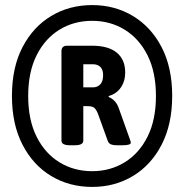

<svg xmlns="http://www.w3.org/2000/svg" viewBox="-20 -728 705 756"><path d="M343 8Q253 8 181.5 -35Q110 -78 68.5 -158.5Q27 -239 27 -350Q27 -462 68.5 -542Q110 -622 181.5 -665Q253 -708 343 -708Q432 -708 503.5 -665Q575 -622 616.5 -542Q658 -462 658 -350Q658 -239 616.5 -158.5Q575 -78 503.5 -35Q432 8 343 8ZM343 -54Q414 -54 471 -89Q528 -124 561 -190Q594 -256 594 -350Q594 -444 561 -510Q528 -576 471 -611Q414 -646 343 -646Q271 -646 214 -611Q157 -576 124 -510Q91 -444 91 -350Q91 -256 124 -190Q157 -124 214 -89Q271 -54 343 -54ZM256 -156Q222 -156 222 -174V-526Q222 -548 244 -548H342Q407 -548 440 -520.5Q473 -493 473 -443Q473 -408 455.5 -383Q438 -358 408 -350V-346Q437 -334 448 -301L492 -178Q495 -171 495 -166Q495 -156 462 -156H439Q426 -156 417 -159.5Q408 -163 404 -174L365 -282Q358 -298 350.5 -304Q343 -310 324 -310H308V-174Q308 -156 274 -156ZM308 -384H346Q364 -384 375 -396Q386 -408 386 -432Q386 -454 375 -464.5Q364 -475 346 -475H308Z"/></svg>

Font: Asap Semi Condensed Semi Condensed Regular
Style: Bold Italic
Weight: 700
Width: 4
Italic angle: -6°
Designer: Pablo Cosgaya
Foundry: Omnibus-Type
Version: Version 3.001; ttfautohint (v1.8.4.7-5d5b)